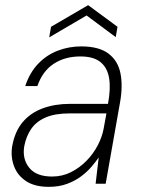

<svg xmlns="http://www.w3.org/2000/svg" viewBox="-20 -713 548 745"><path d="M169 12Q115 12 81.5 -10Q48 -32 34.5 -68Q21 -104 27 -144Q37 -202 67.5 -238.5Q98 -275 145.5 -292.5Q193 -310 251 -310H399Q410 -368 403.5 -409Q397 -450 370 -472Q343 -494 292 -494Q232 -494 188.5 -465.5Q145 -437 125 -379H78Q95 -431 128 -465.5Q161 -500 204.5 -516.5Q248 -533 295 -533Q364 -533 401 -505Q438 -477 447.5 -428Q457 -379 446 -317L390 0H351L363 -102Q352 -86 335 -66Q318 -46 294.5 -28.5Q271 -11 240 0.5Q209 12 169 12ZM182 -28Q222 -28 255.5 -45Q289 -62 315.5 -89Q342 -116 359 -148.5Q376 -181 382 -213L393 -273H250Q193 -273 156.5 -257Q120 -241 100.5 -212Q81 -183 74 -145Q66 -96 93.5 -62Q121 -28 182 -28ZM171 -568 178 -609 322 -693 436 -609 429 -569 316 -653Z"/></svg>

Font: DM Sans 10pt ExtraLight
Style: Italic
Weight: 250
Italic angle: -10°
Version: Version 4.004;gftools[0.9.30]